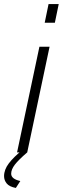

<svg xmlns="http://www.w3.org/2000/svg" viewBox="-72 -750 309 945"><path d="M167 -730H217L198 -638H148ZM122 -520H172L62 0H12ZM-52 117Q-52 85 -28.5 54Q-5 23 42 -15H55L62 0Q19 37 1 60.5Q-17 84 -17 105Q-17 131 28 141L6 175Q-26 169 -39 153Q-52 137 -52 117Z"/></svg>

Font: Raleway Light
Style: Italic
Weight: 300
Italic angle: -12°
Designer: Matt McInerney, Pablo Impallari, Rodrigo Fuenzalida
Foundry: Matt McInerney, Pablo Impallari, Rodrigo Fuenzalida
Version: Version 4.026